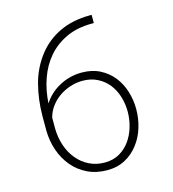

<svg xmlns="http://www.w3.org/2000/svg" viewBox="-108 -808 817 907"><g transform="rotate(-15 300.0 -354.0)"><path d="M423.3 -718.3H414.1Q329.1 -717.8 265.9 -687.5Q202.6 -657.2 161.1 -604.5Q114.3 -544.9 95 -471.4Q75.7 -397.9 75.2 -317.9V-246.1Q75.7 -195.3 91.8 -148.4Q107.9 -101.6 138.2 -65.9Q167.5 -31.2 210 -10.7Q252.4 9.8 306.2 9.8Q356 9.8 394.5 -11.2Q433.1 -32.2 459 -66.9Q485.4 -101.1 498.5 -144.8Q511.7 -188.5 511.7 -233.9Q511.7 -279.3 498.5 -321.3Q485.4 -363.3 459.5 -396Q433.6 -428.2 395.3 -447.8Q356.9 -467.3 306.6 -467.3Q277.3 -467.3 249.5 -460.2Q221.7 -453.1 197.8 -439.9Q172.9 -426.8 152.6 -408Q132.3 -389.2 118.2 -366.7Q121.6 -429.7 141.6 -486.6Q161.6 -543.5 198.2 -585.9Q234.9 -628.4 288.6 -653.3Q342.3 -678.2 414.1 -678.2H423.3ZM300.3 -428.7Q341.3 -428.7 373 -412.6Q404.8 -396.5 426.3 -369.6Q447.8 -342.3 458.7 -306.9Q469.7 -271.5 469.7 -232.9Q469.7 -195.3 459 -158.7Q448.2 -122.1 427.7 -93.3Q407.2 -64.5 376.7 -46.6Q346.2 -28.8 306.2 -28.3Q263.2 -27.8 228.5 -44.9Q193.8 -62 169.4 -91.8Q145 -121.1 131.6 -160.6Q118.2 -200.2 117.7 -245.6V-297.4Q125.5 -327.1 143.6 -351.3Q161.6 -375.5 186.5 -392.6Q211.4 -409.7 240.7 -419.2Q270 -428.7 300.3 -428.7Z"/></g></svg>

Font: Roboto Mono ExtraLight
Style: Regular
Weight: 250
Monospace: yes
Designer: Google
Version: Version 3.000